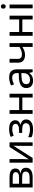

<svg xmlns="http://www.w3.org/2000/svg" viewBox="1814 -2592 787 4456"><g transform="rotate(-90 2208.0 -363.5)"><path d="M525.9 -400.9C525.9 -491.2 459 -536.1 325.2 -536.1H85V0H326.2C466.3 0 543 -55.7 543 -157.2C543 -227.1 503.4 -268.6 413.1 -280.8V-285.2C485.4 -298.3 525.9 -332 525.9 -400.9ZM439.9 -393.1C439.9 -337.9 402.8 -315.9 307.1 -315.9H172.9V-462.9H323.2C401.4 -462.9 439.9 -443.4 439.9 -393.1ZM455.1 -162.1C455.1 -101.1 409.7 -70.8 318.8 -70.8H172.9V-243.2H316.9C407.2 -243.2 455.1 -222.2 455.1 -162.1Z M661.1 -536.1V0H770L1055.2 -448.2L1052.7 -383.8L1051.3 -315.9V0H1133.3V-536.1H1025.4L738.3 -86.9L740.2 -114.3L744.1 -209V-536.1Z M1352.1 -314.9V-243.2H1424.3C1527.8 -243.2 1577.1 -213.9 1577.1 -152.8C1577.1 -92.8 1525.9 -62 1434.1 -62C1372.6 -62 1312 -76.2 1252.4 -104V-24.9C1295.4 -2 1356.4 9.8 1435.1 9.8C1506.3 9.8 1562.5 -4.4 1603 -32.2C1643.6 -60.1 1664.1 -98.6 1664.1 -147.9C1664.1 -214.8 1627 -258.8 1545.4 -282.2V-286.1C1612.3 -304.2 1646 -343.8 1646 -404.8C1646 -448.7 1628.4 -483.4 1592.8 -508.3C1557.1 -533.2 1508.3 -545.9 1445.3 -545.9C1376.5 -545.9 1314 -533.7 1258.3 -508.8L1289.1 -439C1319.8 -452.1 1346.7 -460.9 1368.7 -465.8C1390.6 -470.7 1414.6 -473.1 1440.4 -473.1C1521.5 -473.1 1562 -447.8 1562 -397C1562 -342.3 1511.2 -314.9 1410.2 -314.9Z M1794.4 -536.1V0H1882.3V-238.8H2173.3V0H2261.2V-536.1H2173.3V-313H1882.3V-536.1Z M2826.7 0V-365.2C2826.7 -490.2 2764.2 -544.9 2634.8 -544.9C2572.3 -544.9 2505.9 -527.8 2451.7 -499L2478.5 -433.1C2522.9 -454.1 2573.2 -474.1 2629.9 -474.1C2707.5 -474.1 2740.7 -436.5 2740.7 -355V-323.2L2649.9 -319.8C2478.5 -314.5 2392.6 -257.8 2392.6 -148.9C2392.6 -47.9 2456.1 9.8 2561.5 9.8C2602.1 9.8 2635.3 3.9 2662.1 -8.3C2688.5 -20 2714.8 -42.5 2741.7 -76.2H2745.6L2762.7 0ZM2581.5 -61C2519.5 -61 2483.9 -91.8 2483.9 -147.9C2483.9 -222.2 2537.6 -254.4 2660.6 -258.8L2739.7 -262.2V-213.9C2739.7 -116.2 2679.7 -61 2581.5 -61Z M2981.9 -536.1V-335C2981.9 -285.6 2997.6 -246.6 3028.3 -218.8C3059.1 -190.9 3101.6 -176.8 3154.8 -176.8C3189.9 -176.8 3222.2 -181.2 3251 -190.4C3279.8 -199.7 3312 -215.8 3347.7 -238.8V0H3435.5V-536.1H3347.7V-306.2C3314.9 -286.1 3285.2 -271.5 3258.3 -262.7C3231.4 -253.4 3202.6 -249 3172.9 -249C3104 -249 3069.8 -279.8 3069.8 -340.8V-536.1Z M3605.5 -536.1V0H3693.4V-238.8H3984.4V0H4072.3V-536.1H3984.4V-313H3693.4V-536.1Z M4235.8 -681.2C4235.8 -642.6 4258.3 -625 4287.6 -625C4314.9 -625 4338.9 -642.6 4338.9 -681.2C4338.9 -720.2 4314.9 -736.8 4287.6 -736.8C4258.3 -736.8 4235.8 -720.2 4235.8 -681.2ZM4330.6 -536.1H4242.7V0H4330.6Z"/></g></svg>

Font: Noto Reveo Sans
Style: Regular
Weight: 400
Designer: Monotype Design team
Foundry: Monotype Imaging Inc.
Version: Version 1.04